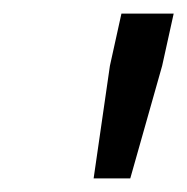

<svg xmlns="http://www.w3.org/2000/svg" viewBox="-20 -708 276 283"><path d="M118 -445 142 -611 159 -688H236L219 -611L172 -445Z"/></svg>

Font: Saira
Style: Italic
Weight: 400
Italic angle: -12°
Designer: Hector Gatti with collaboration of the Omnibus-Type team
Foundry: Omnibus-Type
Version: Version 1.100; ttfautohint (v1.8.3)